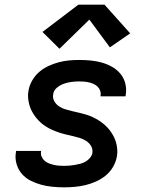

<svg xmlns="http://www.w3.org/2000/svg" viewBox="-20 -795 640 823"><path d="M255 8Q229 8 204 5.5Q179 3 155.5 -3.5Q132 -10 110.5 -21Q89 -32 73.5 -50Q58 -68 51 -92Q44 -116 48 -141Q48 -143 48.5 -144.5Q49 -146 49 -148H156Q156 -148 156 -147Q156 -146 156 -145Q154 -134 158.5 -123.5Q163 -113 171 -106Q179 -99 189 -95Q199 -91 209.5 -88.5Q220 -86 231.5 -85Q243 -84 255 -84Q266 -84 277.5 -85Q289 -86 300.5 -88Q312 -90 324 -93Q336 -96 346.5 -102Q357 -108 365.5 -118Q374 -128 376 -139Q378 -156 370.5 -169Q363 -182 350 -190.5Q337 -199 322.5 -203.5Q308 -208 293 -211.5Q278 -215 263 -218.5Q248 -222 233 -227Q218 -232 204.5 -238Q191 -244 178 -252Q165 -260 154 -270Q143 -280 134 -291.5Q125 -303 117.5 -316.5Q110 -330 106 -344.5Q102 -359 100.5 -374.5Q99 -390 102 -406Q106 -429 118 -450Q130 -471 148 -486.5Q166 -502 187.5 -512Q209 -522 231.5 -528Q254 -534 276 -536Q298 -538 320 -538Q345 -538 370 -535.5Q395 -533 417.5 -526.5Q440 -520 460.5 -508.5Q481 -497 496 -479Q511 -461 517 -437.5Q523 -414 519 -389Q519 -387 518.5 -385.5Q518 -384 518 -382H411Q411 -382 411 -383Q411 -384 411 -385Q413 -395 409.5 -405.5Q406 -416 399 -423Q392 -430 382.5 -434.5Q373 -439 363 -441.5Q353 -444 342 -445Q331 -446 320 -446Q304 -446 287.5 -444Q271 -442 255 -436.5Q239 -431 224.5 -419.5Q210 -408 208 -391Q205 -375 212.5 -361.5Q220 -348 232.5 -339.5Q245 -331 260 -326.5Q275 -322 290 -318.5Q305 -315 320 -311.5Q335 -308 350 -303.5Q365 -299 378.5 -292.5Q392 -286 404.5 -278Q417 -270 428.5 -260Q440 -250 449 -238.5Q458 -227 465.5 -213.5Q473 -200 477 -186Q481 -172 482.5 -156Q484 -140 481 -124Q477 -101 464.5 -79.5Q452 -58 433 -42.5Q414 -27 391.5 -17Q369 -7 346 -1.5Q323 4 300 6Q277 8 255 8ZM235 -586 162 -658 316 -775H428L538 -652L451 -592L363 -711Z"/></svg>

Font: Iosevka Curly SmBdExObl
Style: Regular
Weight: 600
Width: 7
Italic angle: -9°
Monospace: yes
Designer: Belleve Invis
Foundry: Belleve Invis
Version: Version 11.1.0; ttfautohint (v1.8.3)